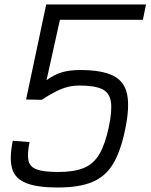

<svg xmlns="http://www.w3.org/2000/svg" viewBox="-20 -820 670 854"><path d="M238 14Q145 14 95.5 -6Q46 -26 33.5 -71.5Q21 -117 37 -194L111.5 -188Q100.5 -135 106.5 -106.2Q112.5 -77.5 144 -66.2Q175.5 -55 240 -55Q309.5 -55 353 -73Q396.5 -91 422 -134.5Q447.5 -178 463.5 -253Q479.5 -327.5 473.2 -367.8Q467 -408 433.8 -423.8Q400.5 -439.5 334 -439.5Q306.5 -439.5 282.2 -433.5Q258 -427.5 230.2 -413.8Q202.5 -400 165 -376L96 -377.5L185.5 -800H629.5L615.5 -732H246.5L187 -463.5Q223.5 -489.5 257.2 -499Q291 -508.5 336.5 -508.5Q432.5 -508.5 483 -483.5Q533.5 -458.5 545.5 -400.2Q557.5 -342 536 -241Q516 -145 481.8 -89.2Q447.5 -33.5 389 -9.8Q330.5 14 238 14Z"/></svg>

Font: Victor Mono Thin
Style: Italic
Weight: 100
Italic angle: -12°
Monospace: yes
Designer: Rune Bjørnerås
Version: Version 1.561;gftools[0.9.30]